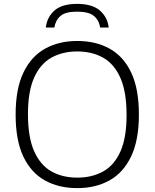

<svg xmlns="http://www.w3.org/2000/svg" viewBox="-20 -960 796 989"><path d="M378 9Q283 9 211.5 -30.5Q140 -70 100.2 -153.5Q60.5 -237 60.5 -370Q60.5 -503 100.8 -586.5Q141 -670 212.5 -709.5Q284 -749 378 -749Q473 -749 544.5 -709.5Q616 -670 655.8 -586.2Q695.5 -502.5 695.5 -370Q695.5 -237.5 655.2 -153.8Q615 -70 543.5 -30.5Q472 9 378 9ZM378 -45Q454 -45 511.2 -76.8Q568.5 -108.5 600.2 -179.5Q632 -250.5 632 -367.5Q632 -487.5 600 -559.2Q568 -631 511 -663Q454 -695 378 -695Q302.5 -695 245.2 -663.2Q188 -631.5 156 -560.5Q124 -489.5 124 -372.5Q124 -252.5 156 -180.8Q188 -109 245 -77Q302 -45 378 -45ZM216 -818Q222 -871.5 260.5 -905.8Q299 -940 377 -940Q455.5 -940 494.8 -905.5Q534 -871 540 -818H496Q490 -856 463.5 -878Q437 -900 377 -900Q317.5 -900 291.8 -878Q266 -856 260 -818Z"/></svg>

Font: Encode Sans SemiExpanded SemiExpanded Light
Style: Regular
Weight: 300
Width: 6
Designer: Multiple Designers
Foundry: Impallari Type
Version: Version 3.000; ttfautohint (v1.8.3) -l 8 -r 50 -G 200 -x 14 